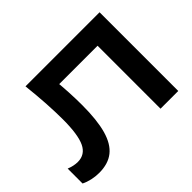

<svg xmlns="http://www.w3.org/2000/svg" viewBox="-154 -1015 1294 1294"><g transform="rotate(-45 493.0 -368.0)"><path d="M203 -750H909V0H740V-677L816 -600H297L369 -656Q377 -583 380.5 -516Q384 -449 384 -390Q384 -248 359 -159Q334 -70 281 -28Q228 14 142 14Q108 14 74 6.5Q40 -1 12 -15V-157Q55 -140 92 -140Q162 -140 193 -204.5Q224 -269 224 -415Q224 -481 219 -565Q214 -649 203 -750Z"/></g></svg>

Font: Unbounded Medium
Style: Regular
Weight: 500
Designer: Luke Prowse, Jean-Baptiste Morizot, Fátima Lázaro, Florian Runge
Foundry: NaN
Version: Version 1.700